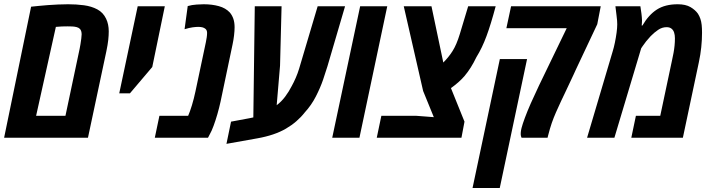

<svg xmlns="http://www.w3.org/2000/svg" viewBox="-26 -660 3393 920"><path d="M-6.3 0 123 -627.9Q138.2 -629.4 158.7 -631.6Q179.2 -633.8 202.9 -635.5Q226.6 -637.2 251.5 -638.4Q276.4 -639.6 300.3 -639.6Q339.8 -639.6 376.2 -634.8Q412.6 -629.9 440.4 -615Q468.3 -600.1 482.4 -570.3Q488.8 -557.1 491.9 -542Q495.1 -526.9 495.1 -509.8Q495.1 -491.2 492.7 -468.5Q490.2 -445.8 483.9 -415.5L395.5 0ZM147 -105H287.6L355.5 -425.8Q357.4 -434.6 359.6 -448.2Q361.8 -461.9 363.5 -475.1Q365.2 -488.3 365.2 -495.6Q365.2 -502.9 363.3 -509.8Q361.3 -516.6 357.4 -521Q351.6 -527.3 341.6 -530Q331.5 -532.7 319.8 -533.2Q308.1 -533.7 296.9 -533.7Q282.2 -533.7 270.5 -533.2Q258.8 -532.7 241.7 -531.2Z M545.4 -212.9 633.8 -629.9H763.7L703.6 -338.9L596.7 -212.9Z M715.8 0 737.8 -105H875.5Q883.8 -123.5 893.6 -155.5Q903.3 -187.5 910.6 -222.2L960.4 -457.5Q962.9 -469.2 964.6 -481.2Q966.3 -493.2 966.3 -502.4Q966.3 -508.8 964.1 -514.2Q961.9 -519.5 957 -522.9Q951.7 -526.9 943.6 -529.1Q935.5 -531.2 923.3 -531.2Q913.6 -531.2 897.2 -529.1Q880.9 -526.9 858.4 -520L873.5 -630.9Q893.1 -636.7 916.3 -638.2Q939.5 -639.6 950.2 -639.6Q989.7 -639.6 1022.5 -630.6Q1055.2 -621.6 1075.2 -600.1Q1086.4 -586.9 1092.3 -569.6Q1098.1 -552.2 1098.1 -529.3Q1098.1 -512.7 1095.5 -490.2Q1092.8 -467.8 1088.4 -447.3L1030.8 -172.9Q1024.4 -143.6 1015.6 -113Q1006.8 -82.5 997.3 -56.9Q987.8 -31.2 979.5 -17.1L970.7 0Z M1059.1 29.3 1081.1 -77.1 1168 -93.3Q1184.6 -96.7 1200 -99.9Q1215.3 -103 1236.3 -106L1187 -30.3L1194.8 -629.9H1323.2L1315.9 -345.7L1299.8 -155.8Q1322.3 -172.9 1340.1 -196.5Q1357.9 -220.2 1372.1 -248Q1381.8 -265.6 1391.1 -286.9Q1400.4 -308.1 1407.2 -330.6L1496.1 -629.9H1627.4L1543 -342.3Q1535.2 -316.4 1522 -277.8Q1508.8 -239.3 1487.5 -197.8Q1466.3 -156.2 1434.6 -121.6Q1398.4 -75.2 1344 -43.5Q1289.6 -11.7 1207 2.9Z M1565.9 0 1699.7 -629.9H1829.6L1696.3 0Z M1779.3 0 1801.3 -105H1969.7Q1990.7 -103.5 2011.5 -101.8Q2032.2 -100.1 2052.7 -98.6L2001.5 -224.1L1908.7 -629.9H2041.5L2095.2 -374.5Q2095.7 -371.6 2096.7 -367.2Q2097.7 -362.8 2098.1 -360.4Q2122.6 -384.3 2142.1 -414.8Q2161.6 -445.3 2177.2 -496.6L2217.3 -629.9H2349.1Q2326.2 -543.9 2305.2 -487.1Q2284.2 -430.2 2256.8 -386.2Q2243.7 -358.9 2229.7 -336.7Q2215.8 -314.5 2199.2 -294.9Q2185.5 -279.3 2169.7 -265.4Q2153.8 -251.5 2134.8 -237.8L2199.7 -77.1L2185.1 0Z M2473.1 0Q2472.2 -2.4 2470.5 -7.3Q2468.8 -12.2 2469.2 -21.5Q2469.2 -24.4 2469.7 -28.3Q2470.2 -32.2 2470.9 -36.9Q2471.7 -41.5 2473.1 -46.9Q2478 -65.9 2489.3 -96.2Q2500.5 -126.5 2517.8 -165.8Q2535.2 -205.1 2557.1 -251L2689.5 -524.9H2400.4L2422.9 -629.9H2852.5L2835.9 -543.9L2733.9 -327.6Q2728.5 -315.4 2722.9 -303.5Q2717.3 -291.5 2711.2 -278.6Q2705.1 -265.6 2698 -250.5Q2690.9 -235.4 2682.4 -217.3Q2673.8 -199.2 2663.1 -176.8Q2649.4 -147.5 2638.2 -122.1Q2627 -96.7 2617.9 -70.6Q2608.9 -44.4 2600.6 -11.7L2597.7 0ZM2238.3 240.7 2369.1 -377H2499.5L2368.7 240.7Z M2787.1 0 2909.7 -413.6Q2915.5 -432.1 2920.4 -456.1Q2925.3 -480 2928.5 -503.4Q2931.6 -526.9 2931.6 -543.5Q2931.6 -551.8 2930.9 -561Q2930.2 -570.3 2928.2 -586.2Q2926.3 -602.1 2922.9 -629.9H3042.5Q3045.4 -612.3 3047.6 -594.7Q3049.8 -577.1 3050.3 -562Q3050.3 -555.2 3049.8 -549.3Q3049.3 -543.5 3048.8 -537.6H3052.2Q3082 -588.9 3121.6 -614.3Q3161.1 -639.6 3221.2 -639.6Q3259.3 -639.6 3282.5 -626Q3305.7 -612.3 3318.4 -594.2Q3325.7 -582.5 3330.1 -569.6Q3334.5 -556.6 3336.2 -540.5Q3337.9 -524.4 3337.9 -502.9Q3337.9 -469.2 3334.2 -433.8Q3330.6 -398.4 3322.3 -359.9L3246.1 0H2999L3021 -105H3137.7L3193.8 -369.6Q3198.2 -389.2 3201.4 -406.7Q3204.6 -424.3 3206.3 -441.7Q3208 -459 3208 -476.6Q3208 -492.2 3204.1 -504.2Q3200.2 -516.1 3191.4 -522.9Q3182.6 -529.8 3168 -529.8Q3146.5 -529.8 3127.4 -516.8Q3108.4 -503.9 3091.8 -486.8Q3079.6 -473.6 3070.3 -462.2Q3061 -450.7 3053.7 -439.5L3046.4 -428.7L2918 0Z"/></svg>

Font: Open Sans Condensed
Style: Italic
Weight: 400
Width: 3
Italic angle: -12°
Designer: Monotype Design Team
Foundry: Monotype Imaging Inc.
Version: Version 3.000